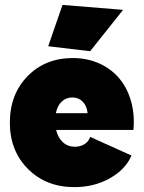

<svg xmlns="http://www.w3.org/2000/svg" viewBox="-20 -748 584 780"><path d="M282.2 12.2Q167.5 12.2 93.8 -61.5Q20 -135.3 20 -250Q20 -364.7 92 -438.5Q164.1 -512.2 275.9 -512.2Q335.4 -512.2 384.8 -489.5Q434.1 -466.8 466.1 -427.7Q498 -388.7 512.9 -335Q527.8 -281.2 522 -220.2H208Q215.3 -188.5 235.4 -170.2Q255.4 -151.9 284.2 -151.9Q307.1 -151.9 324 -162.8Q340.8 -173.8 346.2 -191.9L514.2 -116.2Q489.7 -59.1 425.8 -23.4Q361.8 12.2 282.2 12.2ZM175.8 -560.1 233.9 -728 480 -708 346.2 -540ZM207 -288.1H335.9Q333 -317.4 316.2 -334.7Q299.3 -352.1 273.9 -352.1Q248.5 -352.1 230.7 -335.2Q212.9 -318.4 207 -288.1Z"/></svg>

Font: Apfel Grotezk Satt
Style: Regular
Weight: 900
Designer: Luigi Gorlero
Foundry: © 2023, Luigi Gorlero & Collletttivo
Version: Version 2.000;Glyphs 3.2 (3217)